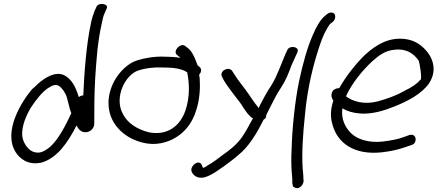

<svg xmlns="http://www.w3.org/2000/svg" viewBox="-20 -761 2269 996"><path d="M412 -266C403 -266 395 -263 389 -257C377 -295 361 -338 327 -362C272 -406 196 -348 158 -308C153 -305 150 -301 146 -298C94 -237 -6 -80 61 28C82 61 124 97 192 83H193C279 60 335 -28 377 -110C385 -94 400 -73 426 -75C453 -77 470 -100 469 -121C469 -195 469 -275 474 -358C480 -448 486 -546 509 -644C513 -665 517 -682 523 -693L533 -716C547 -742 492 -750 481 -727L471 -705C464 -688 457 -667 452 -642C428 -532 417 -384 412 -266ZM95 -61C93 -109 116 -163 141 -204C166 -242 199 -285 232 -306H233C252 -319 270 -325 286 -315C303 -304 321 -277 327 -255L339 -209C341 -198 345 -186 350 -174C321 -111 284 -40 242 -1C211 24 186 40 149 25C121 12 97 -25 95 -61Z M563 -139C582 -100 619 -64 661 -43C698 -25 752 -6 814 -18C898 -34 965 -92 994 -178C1017 -240 1019 -306 1016 -354L1013 -373C1023 -384 1028 -401 1017 -412L1004 -423C1003 -430 999 -436 997 -443C988 -469 972 -501 949 -516L941 -522C918 -542 874 -497 898 -476L908 -468C911 -467 912 -465 915 -461C891 -465 863 -467 834 -467C782 -469 734 -461 692 -448C643 -433 599 -388 573 -341C531 -262 538 -188 563 -139ZM699 -396C733 -407 777 -413 820 -411C878 -411 921 -406 951 -386C962 -332 967 -260 941 -185C912 -104 846 -58 756 -74C690 -89 638 -125 616 -173C572 -256 629 -374 699 -396Z M1523 -490V-491C1535 -518 1485 -528 1471 -503L1460 -479C1436 -423 1418 -369 1390 -322C1366 -287 1343 -244 1321 -200C1320 -203 1317 -207 1314 -211C1308 -219 1300 -228 1293 -239L1271 -271C1248 -305 1216 -342 1194 -378L1183 -395C1162 -418 1116 -391 1132 -362L1142 -343C1158 -316 1176 -294 1195 -268L1223 -232C1231 -222 1237 -211 1244 -200C1251 -190 1258 -181 1264 -172C1274 -163 1277 -155 1292 -147C1273 -112 1256 -80 1235 -49C1207 -10 1175 15 1138 41C1111 61 1084 83 1057 97C1042 109 1032 111 1032 108L1028 98C1016 59 960 101 975 131L980 140C991 154 1009 166 1041 159C1062 153 1088 139 1106 126C1151 96 1193 65 1235 27C1281 -17 1317 -79 1348 -141C1358 -146 1361 -151 1361 -164L1385 -212C1402 -246 1419 -279 1437 -305C1461 -342 1476 -377 1492 -422C1502 -445 1513 -467 1523 -490Z M1507 211C1526 224 1552 205 1555 179L1554 166C1554 158 1553 139 1550 111C1545 34 1551 -63 1562 -165C1571 -268 1593 -380 1624 -480C1644 -544 1655 -577 1680 -619C1687 -631 1692 -636 1694 -638L1707 -648C1723 -661 1726 -696 1698 -696C1690 -696 1683 -693 1677 -688L1666 -679C1639 -657 1619 -617 1603 -580C1574 -515 1551 -431 1532 -342C1509 -234 1495 -84 1493 8C1490 58 1491 98 1493 127C1495 160 1498 172 1496 189C1496 190 1497 190 1497 191C1499 209 1502 208 1507 211Z M1708 -292C1692 -269 1702 -250 1709 -239C1692 -184 1694 -148 1707 -107C1734 -19 1817 45 1962 29C2005 24 2041 16 2071 6L2113 -8C2121 -10 2126 -15 2130 -18C2145 -41 2132 -68 2106 -61H2105L2063 -46C2038 -38 2007 -32 1968 -27C1892 -18 1832 -39 1800 -71C1770 -102 1749 -142 1756 -199C1781 -184 1811 -175 1850 -172C1915 -168 1977 -189 2027 -209C2092 -235 2166 -272 2207 -330V-331C2247 -394 2226 -452 2201 -486C2178 -516 2147 -544 2101 -555C2007 -576 1934 -531 1876 -479C1829 -434 1776 -368 1740 -304C1724 -304 1712 -296 1708 -292ZM1774 -262 1776 -264C1805 -329 1863 -399 1911 -443C1948 -476 1980 -499 2027 -503C2094 -510 2127 -480 2151 -448C2157 -439 2172 -341 2160 -347C2143 -325 2112 -306 2082 -292V-291H2081C2039 -267 1991 -249 1939 -235C1871 -217 1809 -234 1774 -262Z"/></svg>

Font: Stray Cat
Style: BdObl
Weight: 700
Version: Version 1.0